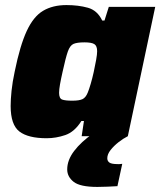

<svg xmlns="http://www.w3.org/2000/svg" viewBox="-20 -537 632 757"><path d="M164 8Q91 8 56.5 -18.5Q22 -45 22 -119Q22 -145 25.5 -179Q29 -213 38 -255Q59 -358 85.5 -415Q112 -472 150 -494.5Q188 -517 242 -517Q289 -517 326.5 -506.5Q364 -496 383 -456H392L409 -510H592L484 0H302L311 -60H301Q274 -17 237.5 -4.5Q201 8 164 8ZM265 -140Q292 -140 305 -146Q318 -152 326 -172Q331 -184 337.5 -206Q344 -228 349.5 -253Q355 -278 359 -300.5Q363 -323 363 -335Q363 -356 352 -363Q341 -370 313 -370Q284 -370 270 -364Q256 -358 247.5 -334Q239 -310 227 -255Q220 -224 216.5 -204Q213 -184 213 -171Q213 -149 225 -144.5Q237 -140 265 -140ZM364 200Q296 200 270.5 180Q245 160 245 131Q245 94 272.5 58Q300 22 346 -10L484 0Q466 9 447.5 23.5Q429 38 416 54.5Q403 71 403 87Q403 98 411.5 104Q420 110 444 110Q447 110 451 110Q455 110 462 109L443 197Q427 198 404.5 199Q382 200 364 200Z"/></svg>

Font: Saira ExtraBold
Style: Italic
Weight: 800
Italic angle: -12°
Designer: Hector Gatti with collaboration of the Omnibus-Type team
Foundry: Omnibus-Type
Version: Version 1.100; ttfautohint (v1.8.3)